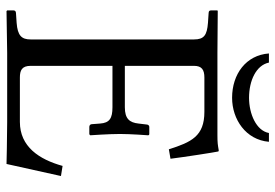

<svg xmlns="http://www.w3.org/2000/svg" viewBox="-148 -695 845 589"><g transform="rotate(90 274.5 -400.5)"><path d="M445 -646C445 -648 444 -649 441 -649C424 -646 418 -645 394 -645H142C115 -645 14 -646 14 -646L12 -645V-625C12 -622 13 -618 20 -618L50 -616C88 -613 101 -604 101 -573V-72C101 -44 89 -32 50 -29L20 -27C14 -27 12 -23 12 -20V0L14 2L142 0H355C403 0 483 2 483 2L520 -165L489 -170C469 -98 430 -39 354 -39H218C196 -39 182 -45 182 -72V-323H309C343 -323 357 -314 359 -285L361 -259C361 -256 364 -252 369 -252H392L395 -255C395 -255 391 -312 391 -346C391 -379 395 -432 395 -432C395 -434 394 -436 391 -436H369C365 -436 362 -432 362 -428L359 -403C356 -375 344 -361 309 -361H182V-573C182 -597 194 -605 218 -605H323C398 -605 416 -565 438 -496L467 -501C462 -542 447 -638 445 -646ZM415 -803H388C381 -764 329 -742 280 -742C227 -742 180 -764 172 -803H144C149 -733 207 -690 280 -690C346 -690 409 -732 415 -803Z"/></g></svg>

Font: Linux Libertine O C
Style: Regular
Weight: 400
Designer: Philipp H. Poll
Foundry: Philipp H. Poll
Version: Version 4.0.3